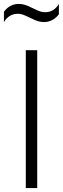

<svg xmlns="http://www.w3.org/2000/svg" viewBox="-31 -955 319 975"><path d="M100 0V-700H158V0ZM-11 -843V-895.5Q3.5 -915 22.5 -925Q41.5 -935 64.5 -935Q88 -935 111.5 -924.5Q135 -914 156.8 -903.5Q178.5 -893 197 -893Q220.5 -893 238 -903.5Q255.5 -914 268 -935V-882.5Q254 -864 235 -853.5Q216 -843 192.5 -843Q169 -843 145.5 -853.5Q122 -864 100.2 -874.5Q78.5 -885 60 -885Q37 -885 19.5 -874.5Q2 -864 -11 -843Z"/></svg>

Font: Geologica-Sharp
Style: Regular
Weight: 100
Designer: Sindre Bremnes, Frode Helland
Foundry: Monokrom Skriftforlag AS
Version: Version 1.010;gftools[0.9.28]